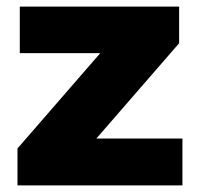

<svg xmlns="http://www.w3.org/2000/svg" viewBox="-20 -562 596 582"><path d="M533 -142V0H33V-112L284 -401H40V-542H523V-431L272 -142Z"/></svg>

Font: Idrija
Style: Regular
Weight: 800
Designer: Julieta Ulanovsky
Foundry: Julieta Ulanovsky
Version: Version 7.200